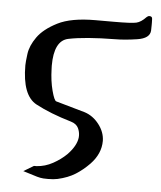

<svg xmlns="http://www.w3.org/2000/svg" viewBox="-54 -539 735 875"><g transform="rotate(5 313.0 -102.0)"><path d="M435.5 -451.7Q515.6 -451.7 537.4 -456.8Q559.1 -461.9 581.1 -485.4Q587.4 -491.7 594.2 -491.7Q607.4 -491.7 607.4 -479.5Q607.9 -470.7 607.9 -461.9V-453.1Q607.4 -439.9 607.4 -426.8Q605.5 -390.6 547.9 -381.8Q490.2 -373 446.8 -373Q311 -371.6 234.9 -356Q170.4 -342.8 170.4 -228Q170.4 -220.7 170.9 -212.9Q172.4 -158.2 184.1 -114Q195.8 -69.8 205.1 -67.4L338.9 -29.3Q377.4 -16.6 404.3 18.3Q431.2 53.2 432.1 92.8V93.8Q432.1 152.3 385.3 201.2Q356 231.4 322.8 252.4Q289.6 273.4 241.7 284.2Q223.6 288.1 198.2 288.1Q188.5 288.1 177.2 287.6Q163.1 286.6 147.9 282.2L83 262.2L129.4 234.4H141.1Q180.2 231.9 215.6 212.4Q251 192.9 276.9 167.5Q316.4 126.5 321.3 88.9Q321.8 84.5 321.8 79.6Q321.8 62 314 44.9Q304.7 25.9 279.8 18.6Q183.1 -9.8 116.7 -45.4Q50.3 -81.1 50.3 -219.2Q50.3 -233.4 55.2 -271.2Q60.1 -309.1 88.4 -349.1Q116.7 -389.2 178.2 -420.4Q239.7 -451.7 351.1 -451.7Z"/></g></svg>

Font: Caudex
Style: Bold
Weight: 700
Version: Version 1.01